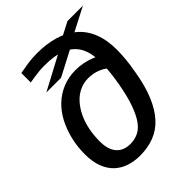

<svg xmlns="http://www.w3.org/2000/svg" viewBox="-211 -853 977 977"><g transform="rotate(-45 278.0 -364.0)"><path d="M431 -412Q405 -436 375.5 -446.5Q346 -457 314 -457Q281 -457 252 -443.5Q223 -430 200.5 -405.5Q178 -381 161.5 -347.5Q145 -314 136.5 -273.5Q128 -233 128 -188Q128 -159 134.5 -136.5Q141 -114 154.5 -98.5Q168 -83 187 -75.5Q206 -68 229 -68Q261 -68 287.5 -81Q314 -94 334.5 -123.5Q355 -153 372.5 -202.5Q390 -252 403 -326Q411 -370 414 -405.5Q417 -441 417 -474Q417 -537 394.5 -578Q372 -619 325 -639.5Q278 -660 204 -660Q179 -660 160.5 -658Q142 -656 126 -653.5Q110 -651 92 -648V-716Q123 -722 154 -726.5Q185 -731 219 -731Q288 -731 343.5 -714.5Q399 -698 438.5 -664.5Q478 -631 499 -579Q520 -527 520 -456Q520 -423 516.5 -387Q513 -351 505 -308Q491 -223 465.5 -162.5Q440 -102 405 -64Q370 -26 324 -8.5Q278 9 222 9Q182 9 146.5 -2.5Q111 -14 84.5 -38.5Q58 -63 43 -102Q28 -141 28 -195Q28 -249 40 -299Q52 -349 74 -391.5Q96 -434 129 -465.5Q162 -497 204.5 -514.5Q247 -532 298 -532Q324 -532 350 -527Q376 -522 400.5 -512.5Q425 -503 445 -486ZM218 -556H112L341 -678L337 -681L445 -737H556L390 -651L394 -648Z"/></g></svg>

Font: Georama ExtraCondensed Thin Medium
Style: Italic
Weight: 500
Italic angle: -9°
Version: Version 1.001